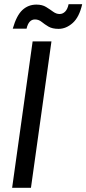

<svg xmlns="http://www.w3.org/2000/svg" viewBox="-20 -898 413 918"><path d="M38 0 136 -700H226L128 0ZM260 -760Q230 -760 211.5 -771Q193 -782 179 -793.5Q165 -805 147 -805Q117 -805 107 -761H41Q59 -824 87 -850Q115 -876 154 -876Q182 -876 200.5 -864.5Q219 -853 234 -842Q249 -831 265 -831Q280 -831 291.5 -842.5Q303 -854 308 -878H373Q359 -816 327.5 -788Q296 -760 260 -760Z"/></svg>

Font: Host Grotesk
Style: Italic
Weight: 400
Italic angle: -8°
Designer: Doğukan Karapınar based on Poppins by Indian Type Foundry, Jonny Pinhorn
Foundry: Element Type
Version: Version 1.001; ttfautohint (v1.8.4.7-5d5b)